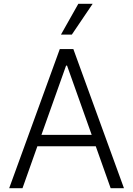

<svg xmlns="http://www.w3.org/2000/svg" viewBox="-20 -984 696 1004"><path d="M97.7 0H28.1L292.6 -727.3H363.6L628.2 0H558.6L480.8 -219.1H175.4ZM196.7 -278.8H459.5L330.6 -641H325.6ZM298.7 -802.9 389.6 -964.1H464.5L355.5 -802.9Z"/></svg>

Font: Inter Light BETA
Style: Regular
Weight: 300
Designer: Rasmus Andersson
Foundry: rsms
Version: Version 3.011;git-f93a4a705